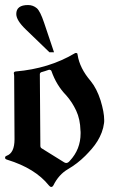

<svg xmlns="http://www.w3.org/2000/svg" viewBox="-21 -720 455 755"><path d="M80.1 -604.5Q43 -640.1 43 -665Q43 -700.2 89.4 -700.2Q108.9 -700.2 124 -687.5Q137.2 -675.8 152.3 -630.9L191.4 -514.6H173.3ZM189 8.8Q185.5 15.1 180.7 15.1Q175.8 15.1 170.9 8.8Q117.2 -58.1 7.8 -91.8Q-1 -94.2 -1 -99.1Q-1 -99.6 -0.7 -102.3Q-0.5 -105 4.9 -107.4Q36.1 -118.2 36.1 -172.4L34.7 -421.4Q34.7 -426.8 33.9 -429Q33.2 -431.2 33.2 -432.1Q33.2 -434.1 34.7 -436.3Q36.1 -438.5 41 -439Q171.4 -450.2 272 -509.8Q274.4 -511.7 277.8 -511.7Q278.8 -511.7 281.2 -511Q283.7 -510.3 284.2 -504.4Q292 -452.1 335.9 -400.9Q359.4 -372.1 374.5 -325.2Q388.7 -278.3 388.7 -249Q388.7 -245.6 388.7 -242.4Q388.7 -239.3 388.2 -236.3Q385.7 -216.8 378.9 -199Q372.1 -181.2 362.3 -165.3Q352.5 -149.4 340.1 -135Q327.6 -120.6 314.5 -107.4Q283.2 -76.2 246.1 -54.7Q210 -33.7 189 8.8ZM137.7 -146.5Q137.7 -139.2 143.6 -136.2L230 -82.5Q234.9 -79.1 239.3 -79.1Q246.6 -79.1 253.4 -87.4Q295.9 -132.8 295.9 -195.3Q295.9 -198.2 295.9 -201.2Q295.9 -204.1 295.4 -207Q294.4 -251 278.6 -284.9Q262.7 -318.8 239.3 -345.2Q200.7 -384.8 181.2 -440.9Q180.2 -443.4 177.5 -444.6Q174.8 -445.8 173.3 -445.8Q171.4 -445.8 170.4 -445.3Q163.1 -442.9 155.8 -440.4Q148.4 -438 141.1 -436Q135.7 -433.6 135.7 -427.7Z"/></svg>

Font: UnifrakturMaguntia sl
Style: Regular
Weight: 400
Designer: j. 'mach' wust, based on a font by Peter Wiegel, original typeface by Carl Albert Fahrenwaldt 1901
Version: Version 2010-11-24